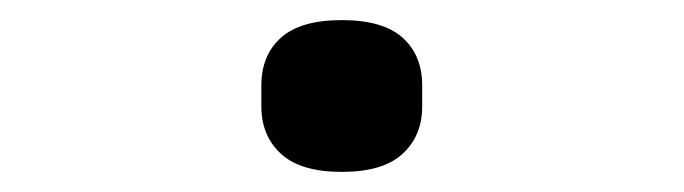

<svg xmlns="http://www.w3.org/2000/svg" viewBox="-20 -161 680 191"><path d="M240 -55V-76Q240 -106 259.5 -123.5Q279 -141 320 -141Q361 -141 380.5 -123.5Q400 -106 400 -76V-55Q400 -26 380.5 -8Q361 10 320 10Q279 10 259.5 -8Q240 -26 240 -55Z"/></svg>

Font: Writer
Style: Regular
Weight: 400
Monospace: yes
Designer: Mike Abbink, Paul van der Laan, Pieter van Rosmalen
Foundry: Bold Monday
Version: Version 2.001 2020